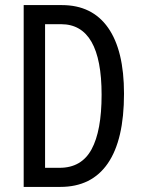

<svg xmlns="http://www.w3.org/2000/svg" viewBox="-20 -734 556 754"><path d="M467 -366Q467 -185 403.5 -92.5Q340 0 217 0H73V-714H223Q342 -714 404.5 -625Q467 -536 467 -366ZM379 -362Q379 -639 220 -639H157V-75H214Q300 -75 339.5 -147.5Q379 -220 379 -362Z"/></svg>

Font: Noto Sans Sinhala ExtraCondensed
Style: Regular
Weight: 400
Width: 2
Designer: Jelle Bosma - Monotype Design Team
Foundry: Monotype Imaging Inc.
Version: Version 2.006; ttfautohint (v1.8.4.7-5d5b)